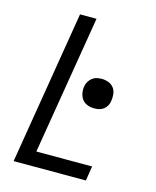

<svg xmlns="http://www.w3.org/2000/svg" viewBox="-111 -812 722 888"><g transform="rotate(15 250.0 -367.5)"><path d="M40 0 161 -735H240L130 -70H397L386 0ZM336 -332Q319 -332 303.5 -338Q288 -344 278.5 -356.5Q269 -369 266 -386Q263 -403 266 -420Q268 -431 274.5 -442Q281 -453 291 -460.5Q301 -468 312.5 -470.5Q324 -473 336 -473Q353 -473 368.5 -467Q384 -461 393.5 -448.5Q403 -436 405 -419Q407 -402 404 -385Q403 -374 397 -363Q391 -352 381 -344.5Q371 -337 359.5 -334.5Q348 -332 336 -332Z"/></g></svg>

Font: Iosevka Algr
Style: Italic
Weight: 400
Italic angle: -9°
Monospace: yes
Designer: Belleve Invis
Foundry: Belleve Invis
Version: Version 26.0.2; ttfautohint (v1.8.3)